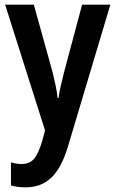

<svg xmlns="http://www.w3.org/2000/svg" viewBox="-20 -563 495 823"><path d="M2 -543H125L205 -255Q212 -227 218 -198.5Q224 -170 227 -143H231Q234 -167 240.5 -195Q247 -223 255 -255L332 -543H453L271 66Q244 156 200.5 198Q157 240 90 240Q72 240 56.5 238Q41 236 27 232V133Q37 136 49 138Q61 140 72 140Q107 140 126 117.5Q145 95 161 41L173 -4Z"/></svg>

Font: Noto Sans Myanmar Condensed SemiBold
Style: Regular
Weight: 600
Width: 3
Designer: Monotype Design Team
Foundry: Monotype Imaging Inc.
Version: Version 2.107; ttfautohint (v1.8.4.7-5d5b)